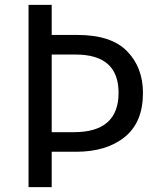

<svg xmlns="http://www.w3.org/2000/svg" viewBox="-20 -765 643 785"><path d="M96.7 0V-745.1H191.4V-622.1H296.9Q434.6 -622.1 499.5 -555.7Q564.5 -489.3 564.5 -384.8Q564.5 -264.6 489.7 -204.6Q415 -144.5 291 -144.5H191.4V0ZM191.4 -224.6H282.2Q464.8 -224.6 464.8 -385.7Q464.8 -542 289.1 -542H191.4Z"/></svg>

Font: Gothic A1 Medium
Style: Regular
Weight: 500
Designer: HanYang I&C Co.,Ltd.
Foundry: HanYang I&C Co.,Ltd.
Version: Version 2.50